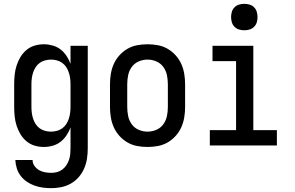

<svg xmlns="http://www.w3.org/2000/svg" viewBox="-20 -759 1540 1002"><path d="M248 223Q225 223 203 220Q181 217 160 209.5Q139 202 120.5 189.5Q102 177 88.5 159.5Q75 142 68 120.5Q61 99 60 76H150Q150 93 160 107Q170 121 184 129Q198 137 214.5 140Q231 143 248 143Q263 143 278 139Q293 135 305.5 125.5Q318 116 326.5 103Q335 90 340 75.5Q345 61 346.5 45.5Q348 30 348 15V-94Q340 -72 327 -52.5Q314 -33 296 -19Q278 -5 255 1.5Q232 8 209 8Q184 8 160.5 1Q137 -6 118 -22Q99 -38 86.5 -59Q74 -80 66.5 -103.5Q59 -127 56.5 -151.5Q54 -176 54 -200V-320Q54 -344 56.5 -368.5Q59 -393 66.5 -416.5Q74 -440 86.5 -461Q99 -482 118 -498Q137 -514 160.5 -521Q184 -528 209 -528Q232 -528 255 -521.5Q278 -515 296 -501Q314 -487 327 -467.5Q340 -448 348 -426V-520H438V15Q438 42 434 68.5Q430 95 419.5 119.5Q409 144 391.5 164.5Q374 185 350.5 198.5Q327 212 300.5 217.5Q274 223 248 223ZM246 -72Q261 -72 276.5 -76Q292 -80 304.5 -89Q317 -98 325.5 -111Q334 -124 339 -139Q344 -154 346 -169.5Q348 -185 348 -200V-320Q348 -335 346 -350.5Q344 -366 339 -381Q334 -396 325.5 -409Q317 -422 304.5 -431Q292 -440 276.5 -444Q261 -448 246 -448Q231 -448 215.5 -444Q200 -440 187.5 -431Q175 -422 166.5 -409Q158 -396 153 -381Q148 -366 146 -350.5Q144 -335 144 -320V-200Q144 -185 146 -169.5Q148 -154 153 -139Q158 -124 166.5 -111Q175 -98 187.5 -89Q200 -80 215.5 -76Q231 -72 246 -72Z M750 8Q723 8 696 3Q669 -2 645.5 -15.5Q622 -29 603.5 -49.5Q585 -70 574 -94.5Q563 -119 558.5 -146Q554 -173 554 -200V-320Q554 -347 558.5 -374Q563 -401 574 -425.5Q585 -450 603.5 -470.5Q622 -491 645.5 -504.5Q669 -518 696 -523Q723 -528 750 -528Q777 -528 804 -523Q831 -518 854.5 -504.5Q878 -491 896.5 -470.5Q915 -450 926 -425.5Q937 -401 941.5 -374Q946 -347 946 -320V-200Q946 -173 941.5 -146Q937 -119 926 -94.5Q915 -70 896.5 -49.5Q878 -29 854.5 -15.5Q831 -2 804 3Q777 8 750 8ZM750 -72Q774 -72 796 -81.5Q818 -91 832 -110Q846 -129 851 -152.5Q856 -176 856 -200V-320Q856 -344 851 -367.5Q846 -391 832 -410Q818 -429 796 -438.5Q774 -448 750 -448Q726 -448 704 -438.5Q682 -429 668 -410Q654 -391 649 -367.5Q644 -344 644 -320V-200Q644 -176 649 -152.5Q654 -129 668 -110Q682 -91 704 -81.5Q726 -72 750 -72Z M1075 0V-80H1212V-440H1089V-520H1302V-80H1425V0ZM1255 -601Q1241 -601 1227.5 -605Q1214 -609 1204 -619Q1194 -629 1190 -642.5Q1186 -656 1186 -670Q1186 -684 1190 -697.5Q1194 -711 1204 -721Q1214 -731 1227.5 -735Q1241 -739 1255 -739Q1269 -739 1282.5 -735Q1296 -731 1306 -721Q1316 -711 1320 -697.5Q1324 -684 1324 -670Q1324 -656 1320 -642.5Q1316 -629 1306 -619Q1296 -609 1282.5 -605Q1269 -601 1255 -601Z"/></svg>

Font: Iosevka Custom Medium
Style: Regular
Weight: 500
Monospace: yes
Designer: Belleve Invis
Foundry: Belleve Invis
Version: Version 32.5.0; ttfautohint (v1.8.4)